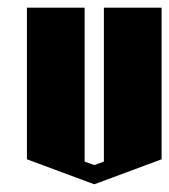

<svg xmlns="http://www.w3.org/2000/svg" viewBox="-20 -520 440 499"><path d="M50 -500H200V-100L225 -91L250 -100V-500H400V-106L225 -41L50 -106Z"/></svg>

Font: SOV_Meka
Style: Book
Weight: 400
Version: Version 1.00